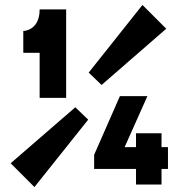

<svg xmlns="http://www.w3.org/2000/svg" viewBox="-20 -741 732 775"><path d="M284 -308 23 -82 119 14 336 -258ZM74 -528H140V-346H247V-703H140C140 -616 74 -616 74 -616ZM338 -448 390 -398 651 -625 555 -721ZM360 -59H529V4H632V-59H658V-147H632V-203H529V-147H483L575 -353H464L360 -116Z"/></svg>

Font: MV Cash SemiBold
Style: Regular
Weight: 600
Designer: Rodrigo Fuenzalida
Foundry: fragTYPE
Version: Version 1.100;Glyphs 3.1.2 (3151)